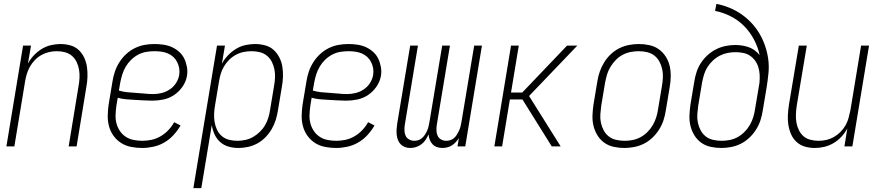

<svg xmlns="http://www.w3.org/2000/svg" viewBox="-20 -755 4540 990"><path d="M13 0 99 -520H140L124 -427Q136 -450 154.5 -469.5Q173 -489 195 -502.5Q217 -516 242 -522Q267 -528 292 -528Q318 -528 343 -521Q368 -514 386 -497Q404 -480 414.5 -457Q425 -434 428.5 -409Q432 -384 431 -357.5Q430 -331 425 -305L375 0H334L385 -311Q389 -332 390 -354Q391 -376 387.5 -396.5Q384 -417 375 -435.5Q366 -454 351 -467Q336 -480 315.5 -485.5Q295 -491 273 -491Q253 -491 233 -486.5Q213 -482 194 -471.5Q175 -461 160 -445.5Q145 -430 134.5 -411.5Q124 -393 118 -373Q112 -353 109 -333L54 0Z M713 8Q684 8 656 2.5Q628 -3 605 -17.5Q582 -32 566 -54Q550 -76 542.5 -102.5Q535 -129 535.5 -157.5Q536 -186 540 -215L560 -335Q564 -361 572.5 -386Q581 -411 595.5 -434Q610 -457 630.5 -476Q651 -495 675.5 -507Q700 -519 725.5 -523.5Q751 -528 777 -528Q800 -528 823.5 -524.5Q847 -521 867.5 -511.5Q888 -502 904.5 -487Q921 -472 930.5 -452Q940 -432 944 -409Q948 -386 944 -363Q939 -334 921 -308Q903 -282 877.5 -265Q852 -248 823 -242Q794 -236 765 -236Q742 -236 719.5 -237.5Q697 -239 675 -240Q653 -241 630.5 -243Q608 -245 587 -251L580 -209Q577 -186 576 -163Q575 -140 580.5 -119Q586 -98 598 -80Q610 -62 628 -50Q646 -38 668.5 -33.5Q691 -29 714 -29Q737 -29 761 -34Q785 -39 807.5 -52Q830 -65 848 -84Q866 -103 878 -125L911 -108Q896 -82 875 -59Q854 -36 827.5 -20.5Q801 -5 771 1.5Q741 8 713 8ZM770 -270Q792 -270 814 -275.5Q836 -281 855.5 -294Q875 -307 887.5 -326.5Q900 -346 904 -368Q907 -386 904 -403Q901 -420 893.5 -435Q886 -450 873.5 -461.5Q861 -473 845.5 -479.5Q830 -486 812.5 -488.5Q795 -491 777 -491Q756 -491 734.5 -487.5Q713 -484 693 -473.5Q673 -463 656.5 -447Q640 -431 628.5 -411.5Q617 -392 610.5 -371Q604 -350 600 -329L593 -288Q613 -282 636 -279.5Q659 -277 681 -276Q703 -275 725 -272.5Q747 -270 770 -270Z M977 215 1099 -520H1140L1124 -426Q1136 -449 1155 -469Q1174 -489 1197 -503Q1220 -517 1245.5 -522.5Q1271 -528 1295 -528Q1322 -528 1347.5 -521Q1373 -514 1391 -497.5Q1409 -481 1420.5 -458.5Q1432 -436 1436 -410.5Q1440 -385 1439 -358Q1438 -331 1433 -305L1413 -185Q1409 -160 1401.5 -136Q1394 -112 1381 -89.5Q1368 -67 1349 -47.5Q1330 -28 1307 -15.5Q1284 -3 1259 2.5Q1234 8 1210 8Q1183 8 1158.5 1Q1134 -6 1115.5 -22.5Q1097 -39 1086.5 -62Q1076 -85 1072 -110L1018 215ZM1204 -29Q1224 -29 1245 -33.5Q1266 -38 1284.5 -48.5Q1303 -59 1319.5 -75Q1336 -91 1347 -110Q1358 -129 1364 -149.5Q1370 -170 1373 -191L1393 -311Q1397 -333 1398 -354.5Q1399 -376 1395 -397Q1391 -418 1381.5 -436.5Q1372 -455 1356 -468Q1340 -481 1319.5 -486Q1299 -491 1277 -491Q1257 -491 1236.5 -487Q1216 -483 1196.5 -472.5Q1177 -462 1161.5 -446.5Q1146 -431 1135 -412.5Q1124 -394 1118 -373.5Q1112 -353 1109 -333L1089 -213Q1085 -191 1084 -169Q1083 -147 1086.5 -126Q1090 -105 1099 -86Q1108 -67 1123.5 -53.5Q1139 -40 1160 -34.5Q1181 -29 1204 -29Z M1713 8Q1684 8 1656 2.5Q1628 -3 1605 -17.5Q1582 -32 1566 -54Q1550 -76 1542.5 -102.5Q1535 -129 1535.5 -157.5Q1536 -186 1540 -215L1560 -335Q1564 -361 1572.5 -386Q1581 -411 1595.5 -434Q1610 -457 1630.5 -476Q1651 -495 1675.5 -507Q1700 -519 1725.5 -523.5Q1751 -528 1777 -528Q1800 -528 1823.5 -524.5Q1847 -521 1867.5 -511.5Q1888 -502 1904.5 -487Q1921 -472 1930.5 -452Q1940 -432 1944 -409Q1948 -386 1944 -363Q1939 -334 1921 -308Q1903 -282 1877.5 -265Q1852 -248 1823 -242Q1794 -236 1765 -236Q1742 -236 1719.5 -237.5Q1697 -239 1675 -240Q1653 -241 1630.5 -243Q1608 -245 1587 -251L1580 -209Q1577 -186 1576 -163Q1575 -140 1580.5 -119Q1586 -98 1598 -80Q1610 -62 1628 -50Q1646 -38 1668.5 -33.5Q1691 -29 1714 -29Q1737 -29 1761 -34Q1785 -39 1807.5 -52Q1830 -65 1848 -84Q1866 -103 1878 -125L1911 -108Q1896 -82 1875 -59Q1854 -36 1827.5 -20.5Q1801 -5 1771 1.5Q1741 8 1713 8ZM1770 -270Q1792 -270 1814 -275.5Q1836 -281 1855.5 -294Q1875 -307 1887.5 -326.5Q1900 -346 1904 -368Q1907 -386 1904 -403Q1901 -420 1893.5 -435Q1886 -450 1873.5 -461.5Q1861 -473 1845.5 -479.5Q1830 -486 1812.5 -488.5Q1795 -491 1777 -491Q1756 -491 1734.5 -487.5Q1713 -484 1693 -473.5Q1673 -463 1656.5 -447Q1640 -431 1628.5 -411.5Q1617 -392 1610.5 -371Q1604 -350 1600 -329L1593 -288Q1613 -282 1636 -279.5Q1659 -277 1681 -276Q1703 -275 1725 -272.5Q1747 -270 1770 -270Z M2096 8Q2082 8 2069 3.5Q2056 -1 2046.5 -10.5Q2037 -20 2032 -33Q2027 -46 2025.5 -60Q2024 -74 2025 -88.5Q2026 -103 2028 -117L2095 -520H2135L2067 -110Q2065 -96 2065.5 -81.5Q2066 -67 2071.5 -55Q2077 -43 2089.5 -36Q2102 -29 2116 -29Q2127 -29 2137.5 -32.5Q2148 -36 2156.5 -43.5Q2165 -51 2171.5 -61Q2178 -71 2182.5 -81.5Q2187 -92 2189.5 -102.5Q2192 -113 2194 -124L2260 -520H2300L2232 -110Q2230 -96 2230.5 -81.5Q2231 -67 2236.5 -55Q2242 -43 2254 -36Q2266 -29 2281 -29Q2292 -29 2302.5 -32.5Q2313 -36 2321.5 -43.5Q2330 -51 2336 -61Q2342 -71 2347 -81.5Q2352 -92 2354.5 -102.5Q2357 -113 2359 -124L2425 -520H2465L2379 0H2339L2346 -43Q2339 -32 2330 -22Q2321 -12 2309.5 -5Q2298 2 2285.5 5Q2273 8 2261 8Q2247 8 2233.5 3.5Q2220 -1 2210.5 -11Q2201 -21 2196 -34Q2191 -47 2190 -62Q2183 -47 2174.5 -34Q2166 -21 2153.5 -11.5Q2141 -2 2126 3Q2111 8 2097 8Z M2529 0 2615 -520H2655L2615 -278H2673L2904 -520H2957L2708 -260L2871 0H2825L2674 -242H2609L2569 0Z M3199 8Q3171 8 3144 2Q3117 -4 3096 -19Q3075 -34 3061 -56.5Q3047 -79 3040.5 -105Q3034 -131 3035 -159Q3036 -187 3040 -215L3060 -335Q3064 -361 3072.5 -385.5Q3081 -410 3095 -433Q3109 -456 3129 -475Q3149 -494 3173 -506Q3197 -518 3223 -523Q3249 -528 3274 -528Q3302 -528 3329 -522Q3356 -516 3377 -501Q3398 -486 3412.5 -463.5Q3427 -441 3433 -415Q3439 -389 3438.5 -361Q3438 -333 3433 -305L3413 -185Q3409 -159 3401 -134.5Q3393 -110 3378.5 -87Q3364 -64 3344 -45Q3324 -26 3300 -14Q3276 -2 3250 3Q3224 8 3199 8ZM3201 -29Q3221 -29 3242 -33Q3263 -37 3282.5 -47.5Q3302 -58 3318.5 -74.5Q3335 -91 3346 -110Q3357 -129 3363.5 -149.5Q3370 -170 3373 -191L3393 -311Q3397 -333 3398 -355Q3399 -377 3394.5 -398Q3390 -419 3380 -437.5Q3370 -456 3354 -468.5Q3338 -481 3317 -486Q3296 -491 3273 -491Q3253 -491 3232 -487Q3211 -483 3191 -472.5Q3171 -462 3155 -445.5Q3139 -429 3127.5 -410Q3116 -391 3110 -370.5Q3104 -350 3100 -329L3080 -209Q3077 -187 3075.5 -165Q3074 -143 3078.5 -122Q3083 -101 3093 -82.5Q3103 -64 3119 -51.5Q3135 -39 3156.5 -34Q3178 -29 3201 -29Z M3699 8Q3671 8 3644 2Q3617 -4 3596 -19Q3575 -34 3561 -56.5Q3547 -79 3540.5 -105Q3534 -131 3535 -159Q3536 -187 3540 -215L3560 -335Q3564 -360 3572 -384.5Q3580 -409 3594.5 -431Q3609 -453 3629.5 -471.5Q3650 -490 3673.5 -501.5Q3697 -513 3722 -518Q3747 -523 3772 -523Q3790 -523 3808 -520Q3826 -517 3842.5 -511Q3859 -505 3872.5 -494.5Q3886 -484 3897 -471Q3888 -513 3867.5 -551.5Q3847 -590 3817.5 -620Q3788 -650 3749.5 -670Q3711 -690 3667 -699L3674 -735Q3710 -728 3742.5 -714.5Q3775 -701 3803 -681.5Q3831 -662 3854.5 -637Q3878 -612 3895.5 -582.5Q3913 -553 3924.5 -520Q3936 -487 3941 -451.5Q3946 -416 3942.5 -379Q3939 -342 3933 -305L3913 -185Q3909 -159 3901 -134.5Q3893 -110 3878.5 -87Q3864 -64 3844 -45Q3824 -26 3800 -14Q3776 -2 3750 3Q3724 8 3699 8ZM3701 -29Q3721 -29 3742 -33Q3763 -37 3782.5 -47.5Q3802 -58 3818.5 -74.5Q3835 -91 3846 -110Q3857 -129 3863.5 -149.5Q3870 -170 3873 -191L3896 -328Q3898 -349 3897 -369Q3896 -389 3890.5 -407.5Q3885 -426 3874 -441.5Q3863 -457 3847.5 -467.5Q3832 -478 3812.5 -482Q3793 -486 3772 -486Q3752 -486 3731.5 -482Q3711 -478 3691.5 -468Q3672 -458 3655.5 -442.5Q3639 -427 3627.5 -408.5Q3616 -390 3610 -370Q3604 -350 3600 -329L3580 -209Q3577 -187 3575.5 -165Q3574 -143 3578.5 -122Q3583 -101 3593 -82.5Q3603 -64 3619 -51.5Q3635 -39 3656.5 -34Q3678 -29 3701 -29Z M4181 8Q4155 8 4130.5 1Q4106 -6 4087.5 -23Q4069 -40 4059 -63Q4049 -86 4045 -111Q4041 -136 4042.5 -162.5Q4044 -189 4048 -215L4099 -520H4140L4088 -209Q4085 -188 4084 -166Q4083 -144 4086.5 -123.5Q4090 -103 4099 -84.5Q4108 -66 4122.5 -53Q4137 -40 4158 -34.5Q4179 -29 4201 -29Q4221 -29 4241 -33.5Q4261 -38 4279.5 -48.5Q4298 -59 4313.5 -74.5Q4329 -90 4339.5 -108.5Q4350 -127 4355.5 -147Q4361 -167 4365 -187L4420 -520H4461L4375 0H4334L4349 -93Q4337 -70 4319 -50.5Q4301 -31 4278.5 -17.5Q4256 -4 4231 2Q4206 8 4181 8Z"/></svg>

Font: Iosevka SS18 Extralight
Style: Italic
Weight: 200
Italic angle: -9°
Monospace: yes
Designer: Belleve Invis
Foundry: Belleve Invis
Version: Version 25.1.1; ttfautohint (v1.8.4)